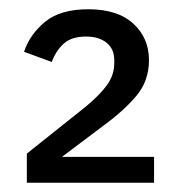

<svg xmlns="http://www.w3.org/2000/svg" viewBox="-20 -724 386 415"><path d="M313 -329H38V-392L166 -494Q196 -519 211.5 -540.5Q227 -562 227 -588V-594Q227 -618 210.5 -631.5Q194 -645 166 -645Q134 -645 117 -629Q100 -613 92 -590L32 -612Q44 -649 77 -676.5Q110 -704 171 -704Q234 -704 268 -673Q302 -642 302 -594Q302 -549 274.5 -516.5Q247 -484 203 -452L114 -385H313Z"/></svg>

Font: IBM Plex Sans Devanagari Text
Style: Regular
Weight: 450
Designer: Mike Abbink, Paul van der Laan, Pieter van Rosmalen, Erin McLaughlin
Foundry: Bold Monday
Version: Version 1.1